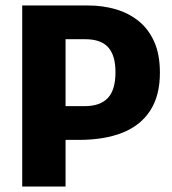

<svg xmlns="http://www.w3.org/2000/svg" viewBox="-20 -680 628 700"><path d="M178 -170V-293H288Q345 -293 373 -322.5Q401 -352 401 -417Q401 -478 374.5 -507.5Q348 -537 291 -537H178V-660H302Q354 -660 401 -646.5Q448 -633 484.5 -604Q521 -575 542 -528.5Q563 -482 563 -415Q563 -331 527.5 -276.5Q492 -222 426 -196Q360 -170 268 -170ZM61 0V-660H219V0Z"/></svg>

Font: Bricolage Grotesque 96pt ExtraBold SemiCondensed ExtraBold
Style: Regular
Weight: 800
Width: 4
Version: Version 1.001;gftools[0.9.33.dev8+g029e19f]